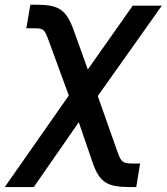

<svg xmlns="http://www.w3.org/2000/svg" viewBox="-46 -569 690 794"><path d="M-26.3 204.5H93.8L279.8 -63.6L337 103.3C365.8 186.1 398.4 204.5 490.8 204.5H517.4L533.4 107.2H506.7C463.1 107.2 455.6 104 439.3 57.5L358.3 -171.9L623.2 -545.5H502.8L317.1 -281.6L258.9 -443.9C228 -528.8 197.4 -549.4 105.8 -549.4H79.5L62.9 -452.1H89.5C134.9 -452.1 137.4 -449.9 156.6 -397.7L238.6 -174Z"/></svg>

Font: Magic Ui Pro Semi Bold
Style: Italic
Weight: 600
Italic angle: -9.39999°
Designer: Stefan Endress, Andreas Faust
Version: Version 1.000;FEAKit 1.0